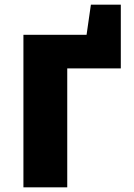

<svg xmlns="http://www.w3.org/2000/svg" viewBox="-20 -808 576 828"><path d="M81 0V-658H270V0ZM177 -513V-658H501V-513ZM342 -579 372 -788H501V-579Z"/></svg>

Font: Ysabeau Office Black
Style: Regular
Weight: 900
Designer: Christian Thalmann (Catharsis Fonts)
Version: Version 2.001;gftools[0.9.30]; featfreeze: tnum,lnum,ss02